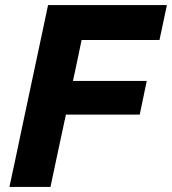

<svg xmlns="http://www.w3.org/2000/svg" viewBox="-20 -733 674 753"><path d="M17 0Q29.5 -57.5 40.8 -111Q52 -164.5 66.5 -233L117.5 -473Q132.5 -542.5 144.2 -598.2Q156 -654 168.5 -713H634.5L605.5 -576H300Q294 -546 287.2 -514.5Q280.5 -483 273 -447.5L266 -415.5H555.5L528 -283.5H238.5L227.5 -232.5Q213 -165 201.5 -111Q190 -57 178 0Z"/></svg>

Font: Commissioner
Style: Bold Italic
Weight: 700
Italic angle: -12°
Designer: Kostas Bartsokas
Foundry: Kostas Bartsokas
Version: Version 1.000; ttfautohint (v1.8.3)